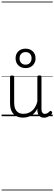

<svg xmlns="http://www.w3.org/2000/svg" viewBox="-20 -1468 686 2426"><path d="M270 18Q222 18 185 -1.5Q148 -21 127.5 -61.5Q107 -102 107 -166V-496Q107 -505 113 -509.5Q119 -514 132 -514Q146 -514 152.5 -509.5Q159 -505 159 -496V-171Q159 -127 171.5 -95.5Q184 -64 210 -47Q236 -30 277 -30Q306 -30 333 -39Q360 -48 383 -66.5Q406 -85 424 -115Q442 -145 452 -186V-496Q452 -506 458.5 -510.5Q465 -515 479 -515Q492 -515 498 -510.5Q504 -506 504 -496V-93Q504 -73 508.5 -58.5Q513 -44 523 -36.5Q533 -29 547 -29Q557 -29 567 -32.5Q577 -36 587 -43Q597 -50 607 -61Q613 -67 620 -66.5Q627 -66 633 -59Q638 -54 639.5 -47Q641 -40 636 -34Q625 -19 609 -7Q593 5 575 12Q557 19 537 19Q517 19 502 13Q487 7 476 -5Q465 -17 459 -35Q453 -53 452 -76V-97Q437 -63 415.5 -41Q394 -19 370 -6Q346 7 320.5 12.5Q295 18 270 18ZM303 -608Q247 -608 212 -642Q177 -676 177 -731Q177 -767 193 -795Q209 -823 237.5 -838Q266 -853 303 -853Q359 -853 394 -819.5Q429 -786 429 -731Q429 -695 413 -667Q397 -639 369 -623.5Q341 -608 303 -608ZM303 -651Q327 -651 343.5 -661Q360 -671 369.5 -689Q379 -707 379 -731Q379 -767 358.5 -788.5Q338 -810 303 -810Q280 -810 263 -800Q246 -790 236.5 -772.5Q227 -755 227 -731Q227 -695 247.5 -673Q268 -651 303 -651ZM0 928H646V938H0ZM0 -20H646V0H0ZM0 -505H646V-500H0ZM0 -1448H646V-1438H0Z"/></svg>

Font: Playwrite ID Guides
Style: Regular
Weight: 400
Designer: Veronika Burian, José Scaglione
Foundry: TypeTogether
Version: Version 1.003